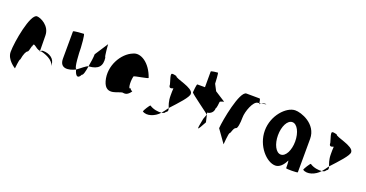

<svg xmlns="http://www.w3.org/2000/svg" viewBox="-33 -1239 3518 1843"><g transform="rotate(20 1726.5 -317.0)"><path d="M24 -149C24 -68 117 -14 117 -14C117 -6 125 -112 136 -112C146 -171 161 -200 175 -208C190 -208 201 -314 201 -261C201 -331 237 -256 286 -254C286 -281 284 -346 284 -409C284 -510 182 -556 146 -556C78 -556 24 -250 24 -149ZM286 -254C287 -246 286 -242 287 -241C287 -237 286 -246 292 -254ZM292 -254C325 -250 435 -215 435 -149V-170C435 -228 379 -264 315 -264C303 -264 296 -259 292 -254Z M518 -260C518 -158 605 -171 672 -204C671 -206 672 -209 671 -211C652 -211 644 -366 644 -416C644 -424 636 -552 625 -552C615 -552 519 -546 519 -538C519 -538 518 -340 518 -260ZM672 -204C690 -139 717 -127 741 -176C755 -176 766 -221 774 -274C751 -270 710 -230 672 -204ZM774 -274H778C873 -282 908 -322 897 -408C886 -408 878 -546 878 -538L790 -403C790 -370 782 -319 774 -274Z M977 -196C1018 -52 1142 -160 1175 -148C1201 -144 1224 -152 1251 -191C1243 -193 1221 -212 1223 -217C1212 -188 1196 -257 1212 -330C1218 -340 1364 -358 1354 -368C1307 -506 1203 -570 1133 -535C1026 -493 936 -341 977 -196ZM1223 -217C1223 -217 1223 -218 1223 -218C1223 -218 1223 -217 1223 -217ZM1252 -192 1251 -191C1253 -191 1253 -191 1252 -190Z M1412 -46C1459 -14 1539 -43 1584 -95C1554 -91 1498 -98 1462 -124C1454 -124 1412 -56 1412 -46ZM1568 -378C1568 -340 1588 -344 1612 -354C1610 -333 1610 -306 1610 -279C1610 -218 1626 -184 1634 -161C1706 -239 1791 -329 1787 -362C1787 -424 1598 -450 1598 -475C1533 -490 1534 -490 1568 -378ZM1584 -95C1604 -98 1619 -105 1619 -114C1643 -128 1641 -140 1634 -161C1617 -137 1601 -114 1584 -95Z M1801 -382C1801 -371 2007 -226 1999 -226L1981 -177C1952 -34 1962 -54 2017 -154L1996 -246C2012 -246 2059 -261 2059 -314C2066 -314 2073 -371 2073 -382C2073 -392 2120 -400 2113 -400L2007 -468L1973 -533C1973 -540 1968 -642 1962 -642C1956 -642 1893 -636 1893 -628V-468H1815C1808 -468 1801 -392 1801 -382Z M2155 -145 2248 -14C2248 -6 2256 -135 2267 -135C2277 -142 2283 -194 2307 -201C2322 -201 2331 -258 2331 -318C2331 -378 2375 -501 2423 -501C2423 -501 2428 -502 2436 -503C2434 -520 2429 -546 2423 -546C2423 -546 2330 -547 2288 -547C2220 -547 2160 -225 2155 -145ZM2436 -503C2437 -498 2437 -494 2437 -491C2437 -494 2443 -500 2452 -505C2446 -504 2441 -504 2436 -503ZM2452 -505C2482 -510 2521 -517 2494 -517C2478 -517 2463 -511 2452 -505Z M2575 -274C2575 -118 2694 8 2783 8C2825 8 2861 -28 2885 -80C2891 -76 2891 -4 2891 -4C2891 3 3010 2 3010 -5L3011 -347C3011 -500 2844 -558 2783 -556C2694 -554 2575 -430 2575 -274ZM2709 -274C2709 -366 2747 -440 2797 -440C2846 -440 2885 -366 2885 -274C2885 -184 2847 -109 2797 -109C2747 -109 2709 -184 2709 -274Z M3050 -46C3097 -14 3177 -43 3222 -95C3192 -91 3136 -98 3100 -124C3092 -124 3050 -56 3050 -46ZM3206 -378C3206 -340 3226 -344 3250 -354C3248 -333 3248 -306 3248 -279C3248 -218 3264 -184 3272 -161C3344 -239 3429 -329 3425 -362C3425 -424 3236 -450 3236 -475C3171 -490 3172 -490 3206 -378ZM3222 -95C3242 -98 3257 -105 3257 -114C3281 -128 3279 -140 3272 -161C3255 -137 3239 -114 3222 -95Z"/></g></svg>

Font: Ampere
Style: SCUltCnd
Weight: 400
Version: Version 1